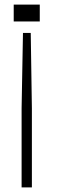

<svg xmlns="http://www.w3.org/2000/svg" viewBox="-20 -620 254 840"><path d="M80.5 -476H114.5L119.5 -146V200H74.5V-146ZM40 -600H154V-526H40Z"/></svg>

Font: Big Shoulders Stencil Text SC Thin
Style: Regular
Weight: 100
Designer: Patric King
Foundry: XO Type Co
Version: Version 2.001